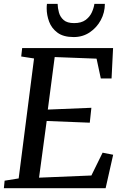

<svg xmlns="http://www.w3.org/2000/svg" viewBox="-22 -998 658 1018"><path d="M-1.5 0 2.5 -40 77 -52 158.5 -688 90.5 -698.5 95.5 -743H577.5L569.5 -582H512.5L490 -687L268 -695.5L231.5 -417L462.5 -426.5L454 -347.5L225.5 -356.5L185 -56L462.5 -67.5L522 -188.5L578 -177.5L538 0ZM369 -801.5Q314 -801.5 282.8 -824.8Q251.5 -848 238.5 -883Q225.5 -918 225.5 -953.5Q225.5 -959.5 225.8 -965.8Q226 -972 227 -977.5H283.5Q284 -955.5 290.5 -931.8Q297 -908 315.5 -891.8Q334 -875.5 371 -875.5Q409 -875.5 431.5 -892Q454 -908.5 464.8 -932.2Q475.5 -956 478.5 -977.5H534Q534 -931.5 512.5 -891.5Q491 -851.5 453.8 -826.5Q416.5 -801.5 369 -801.5Z"/></svg>

Font: Merriweather
Style: Italic
Weight: 400
Italic angle: -7.8°
Designer: Eben Sorkin
Foundry: Eben Sorkin
Version: Version 2.100